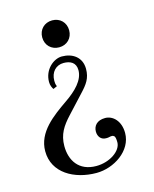

<svg xmlns="http://www.w3.org/2000/svg" viewBox="-108 -541 686 853"><g transform="rotate(-15 235.0 -115.0)"><path d="M34 86C34 186 128 238 230 238C310 238 398 181 398 99C398 43 364 12 329 12C291 12 274 34 274 60C274 82 287 100 310 100C317 100 321 100 328 98C331 97 335 97 338 97C341 97 343 97 348 101C352 105 354 115 354 130C354 170 299 208 237 208C156 208 122 151 122 86C122 32 145 -2 180 -40L256 -122C286 -154 304 -178 304 -221C304 -275 263 -302 214 -302C176 -302 130 -264 130 -207C130 -191 136 -180 141 -172L159 -180C154 -190 154 -200 154 -206C154 -246 179 -272 214 -272C244 -272 270 -260 270 -224C270 -178 229 -138 181 -105C112 -57 34 -2 34 86ZM152 -406C152 -370 178 -344 214 -344C250 -344 276 -370 276 -406C276 -442 250 -468 214 -468C178 -468 152 -442 152 -406Z"/></g></svg>

Font: Old Standard
Style: Regular
Weight: 400
Designer: Alexey Kryukov <alexios@thessalonica.org.ru>
Version: Version 2.0